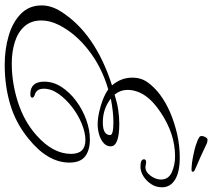

<svg xmlns="http://www.w3.org/2000/svg" viewBox="-63 -759 902 816"><g transform="rotate(90 388.0 -351.0)"><path d="M256 80Q189 80 131.5 63Q74 46 38.5 11Q3 -24 3 -77Q3 -118 29 -159Q121 -305 343 -376Q310 -414 310 -462Q310 -501 331 -529Q372 -585 455 -622Q502 -642 550.5 -653Q599 -664 649 -664Q711 -664 743.5 -644Q776 -624 776 -588Q776 -563 762.5 -542.5Q749 -522 729 -509.5Q709 -497 688 -497Q657 -497 657 -512Q657 -521 670 -521Q674 -521 680.5 -519.5Q687 -518 690 -518Q711 -518 727 -540Q743 -562 743 -584Q743 -616 712.5 -630Q682 -644 644 -644Q549 -644 458 -583Q362 -520 362 -441Q362 -412 382 -387Q417 -398 447.5 -402.5Q478 -407 506 -407Q602 -407 602 -370Q602 -353 588 -340.5Q574 -328 552.5 -321.5Q531 -315 509 -315Q486 -315 458 -321Q430 -327 404 -337Q378 -347 360 -360Q266 -333 193.5 -276.5Q121 -220 86 -150Q67 -112 67 -76Q67 -32 92 -4Q117 24 158.5 37Q200 50 250 50Q333 50 415 23.5Q497 -3 555 -55Q634 -125 634 -202Q634 -263 575 -263Q544 -263 506 -247.5Q468 -232 434.5 -206Q401 -180 379 -149Q357 -118 357 -86Q357 -54 385 -47Q395 -43 395 -37Q395 -29 380 -29Q327 -29 327 -88Q327 -127 350 -162Q373 -197 409.5 -224Q446 -251 489 -266.5Q532 -282 572 -282Q619 -282 645 -261.5Q671 -241 671 -195Q671 -102 568 -20Q503 33 424 56.5Q345 80 256 80ZM500 -337Q554 -337 554 -368Q554 -382 500 -382Q476 -382 450.5 -379Q425 -376 399 -371Q442 -337 500 -337ZM702 -714Q675 -714 638 -722Q613 -727 598 -732Q583 -737 576 -740Q571 -742 564.5 -746Q558 -750 558 -757Q558 -765 563 -773.5Q568 -782 574 -782Q577 -782 583 -781Q589 -780 598 -775Q619 -765 645 -753Q671 -741 700 -729Q710 -725 710 -720Q710 -714 702 -714Z"/></g></svg>

Font: Alex Brush
Style: Regular
Weight: 400
Designer: Robert E. Leuschke
Foundry: Robert E. Leuschke
Version: Version 1.111; ttfautohint (v1.8.4.7-5d5b)